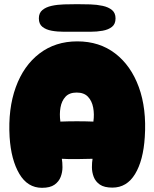

<svg xmlns="http://www.w3.org/2000/svg" viewBox="-20 -897 739 919"><path d="M181 2Q112 2 72.5 -65Q33 -132 26 -241Q18 -376 55.5 -479.5Q93 -583 169 -641Q245 -699 350 -699Q456 -699 531.5 -641Q607 -583 644.5 -480Q682 -377 673 -241Q666 -129 626.5 -64Q587 1 518 1Q479 1 458 -13.5Q437 -28 428.5 -50.5Q420 -73 420 -96.5Q420 -120 423 -137Q391 -136 348 -135.5Q305 -135 276 -137Q279 -120 279 -96.5Q279 -73 270.5 -50.5Q262 -28 241 -13Q220 2 181 2ZM269 -315Q348 -318 427 -315Q432 -350 426 -382Q420 -414 401 -434Q382 -454 347 -454Q312 -454 293.5 -434Q275 -414 269.5 -382.5Q264 -351 269 -315ZM349 -745Q319 -745 286.5 -745Q254 -745 227 -750Q200 -755 183 -768.5Q166 -782 166 -809Q166 -835 183 -849Q200 -863 227 -869Q254 -875 286.5 -876Q319 -877 349 -877Q380 -877 412 -876Q444 -875 471.5 -869Q499 -863 516 -849Q533 -835 533 -809Q533 -782 516 -768.5Q499 -755 471.5 -750Q444 -745 412 -745Q380 -745 349 -745Z"/></svg>

Font: Cherry Bomb One
Style: Regular
Weight: 400
Designer: satsuyako
Foundry: satsuyako
Version: Version 4.100; ttfautohint (v1.8.3)